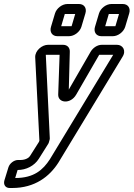

<svg xmlns="http://www.w3.org/2000/svg" viewBox="-25 -725 668 960"><path d="M52 165H51L63 125C106 125 147 104 169 69L215 -4C217 -6 218 -10 219 -12L223 -26C224 -29 224 -32 224 -34L204 -451H273L266 -252C265 -209 328 -203 356 -252L471 -451H541L224 72C190 124 145 165 52 165ZM36 215C150 215 223 157 267 88L587 -440C608 -472 589 -501 560 -501H484C461 -501 439 -485 428 -466L319 -277L324 -466C325 -485 313 -501 290 -501H215C185 -501 150 -472 151 -439L172 -22L170 -16L125 55C121 62 105 75 77 75H65C45 75 23 92 17 112L-3 177C-9 198 2 215 23 215ZM501 -594 519 -655H570L552 -594ZM601 -591 621 -658C629 -684 615 -705 589 -705H532C506 -705 478 -684 470 -658L450 -591C442 -565 456 -544 482 -544H539C565 -544 593 -565 601 -591ZM281 -594 299 -655H351L333 -594ZM382 -591 402 -658C410 -684 396 -705 370 -705H312C286 -705 258 -684 250 -658L230 -591C222 -565 236 -544 262 -544H320C346 -544 374 -565 382 -591Z"/></svg>

Font: DIN Rundschrift
Style: BreitKontKu
Weight: 400
Width: 7
Version: Version 1.027